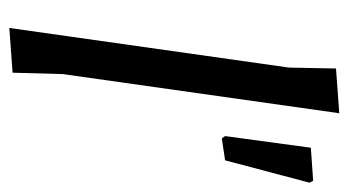

<svg xmlns="http://www.w3.org/2000/svg" viewBox="-188 -556 748 412"><g transform="rotate(90 186.0 -350.0)"><path d="M223 -704 139 -111 136 -3 40 4 125 -596 127 -697ZM368 -648 372 -640 324 -459 277 -452 272 -459 297 -643Z"/></g></svg>

Font: Alegreya Sans Medium
Style: Italic
Weight: 500
Italic angle: -7°
Designer: Juan Pablo del Peral
Foundry: Huerta Tipografica
Version: Version 2.007